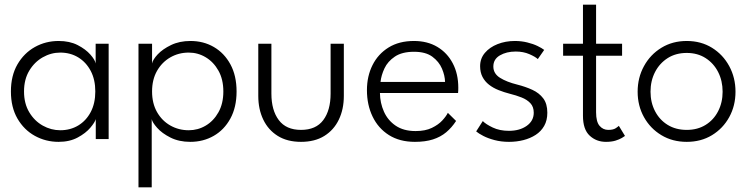

<svg xmlns="http://www.w3.org/2000/svg" viewBox="-20 -599 3234 827"><path d="M392.5 0V-86Q389 -72.5 369.2 -49Q349.5 -25.5 314.8 -6.8Q280 12 232.5 12Q177 12 130.2 -13.8Q83.5 -39.5 55.2 -88.2Q27 -137 27 -205Q27 -273 55.2 -321.8Q83.5 -370.5 130.2 -396.5Q177 -422.5 232.5 -422.5Q280 -422.5 314.5 -404.8Q349 -387 369.2 -364Q389.5 -341 392 -325.5V-410.5H448V0ZM83.5 -205Q83.5 -153 106 -115.5Q128.5 -78 164.2 -58Q200 -38 239.5 -38Q283 -38 317 -58.5Q351 -79 370.8 -116.5Q390.5 -154 390.5 -205Q390.5 -256 370.8 -293.5Q351 -331 317 -351.8Q283 -372.5 239.5 -372.5Q200 -372.5 164.2 -352.2Q128.5 -332 106 -294.5Q83.5 -257 83.5 -205Z M633.5 208H576.5V-410.5H635V-325.5Q638 -342 659.2 -364.8Q680.5 -387.5 716.8 -405Q753 -422.5 800.5 -422.5Q856.5 -422.5 901.2 -396.5Q946 -370.5 972.5 -321.8Q999 -273 999 -205Q999 -137 972.2 -88.2Q945.5 -39.5 900.5 -13.8Q855.5 12 799.5 12Q751 12 714.2 -6.5Q677.5 -25 656.8 -48.5Q636 -72 633.5 -86ZM942 -205Q942 -257 921 -294.5Q900 -332 866.2 -352.2Q832.5 -372.5 793 -372.5Q749.5 -372.5 713.5 -351.8Q677.5 -331 656.2 -293.5Q635 -256 635 -205Q635 -154 656.2 -116.5Q677.5 -79 713.5 -58.5Q749.5 -38 793 -38Q832.5 -38 866.2 -58Q900 -78 921 -115.5Q942 -153 942 -205Z M1149 -196Q1149 -124 1180.8 -81.8Q1212.5 -39.5 1276.5 -39.5Q1341 -39.5 1372.5 -81.8Q1404 -124 1404 -196V-410.5H1461V-186Q1461 -128.5 1439.5 -83.8Q1418 -39 1377 -13.5Q1336 12 1276.5 12Q1217.5 12 1176.5 -13.5Q1135.5 -39 1114 -83.8Q1092.5 -128.5 1092.5 -186V-410.5H1149Z M1616.5 -198.5Q1617 -155.5 1633.8 -118Q1650.5 -80.5 1684.5 -57.5Q1718.5 -34.5 1770 -34.5Q1812 -34.5 1840.2 -48.2Q1868.5 -62 1885.2 -80.2Q1902 -98.5 1909 -113L1944.5 -78Q1926 -49.5 1901.8 -29.2Q1877.5 -9 1844.8 1.5Q1812 12 1767 12Q1701.5 12 1655.2 -17.2Q1609 -46.5 1584.8 -97Q1560.5 -147.5 1560.5 -210.5Q1560.5 -270.5 1584.5 -318.5Q1608.5 -366.5 1653.8 -394.5Q1699 -422.5 1763 -422.5Q1821 -422.5 1863.8 -397Q1906.5 -371.5 1930.2 -326.2Q1954 -281 1954 -221Q1954 -216.5 1953.8 -209.5Q1953.5 -202.5 1953 -198.5ZM1897 -246Q1896.5 -273 1883.8 -303.2Q1871 -333.5 1842.2 -354.8Q1813.5 -376 1763.5 -376Q1711.5 -376 1680.8 -355.2Q1650 -334.5 1636 -304.5Q1622 -274.5 1619 -246Z M2197.5 -422.5Q2226 -422.5 2251.2 -416.2Q2276.5 -410 2295.5 -400.8Q2314.5 -391.5 2324 -384L2296.5 -344.5Q2286 -354.5 2260 -365.8Q2234 -377 2201.5 -377Q2161.5 -377 2133.2 -360.5Q2105 -344 2105 -312.5Q2105 -282 2133.5 -264Q2162 -246 2208.5 -234.5Q2244 -225.5 2273.2 -212Q2302.5 -198.5 2320 -175.2Q2337.5 -152 2337.5 -113.5Q2337.5 -80.5 2324 -56.8Q2310.5 -33 2287.2 -18Q2264 -3 2234.5 4.5Q2205 12 2172.5 12Q2139 12 2110.5 4.5Q2082 -3 2061.8 -13.5Q2041.5 -24 2031 -33L2059.5 -77.5Q2072.5 -64 2102.2 -49.8Q2132 -35.5 2172 -35.5Q2218.5 -35.5 2248.8 -57Q2279 -78.5 2279 -113.5Q2279 -139 2264.5 -154.5Q2250 -170 2226.5 -179.2Q2203 -188.5 2176.5 -195Q2151 -201.5 2127.8 -210.8Q2104.5 -220 2086.5 -234Q2068.5 -248 2058.2 -267.8Q2048 -287.5 2048 -314Q2048 -347 2068.5 -371.2Q2089 -395.5 2123.2 -409Q2157.5 -422.5 2197.5 -422.5Z M2405.5 -410.5H2491V-579H2547.5V-410.5H2659.5V-359H2547.5V-115.5Q2547.5 -74.5 2562.5 -57Q2577.5 -39.5 2600 -39.5Q2621.5 -39.5 2632.5 -47Q2643.5 -54.5 2645.5 -57L2672 -13.5Q2669 -11 2658.5 -4.8Q2648 1.5 2631 6.8Q2614 12 2590 12Q2548.5 12 2519.8 -14.8Q2491 -41.5 2491 -100.5V-359H2405.5Z M2938 12Q2876.5 12 2828.8 -16.8Q2781 -45.5 2753.8 -94.5Q2726.5 -143.5 2726.5 -204Q2726.5 -264.5 2753.8 -314.2Q2781 -364 2828.8 -393.2Q2876.5 -422.5 2938 -422.5Q2999.5 -422.5 3046.8 -393.2Q3094 -364 3121 -314.2Q3148 -264.5 3148 -204Q3148 -143.5 3121 -94.5Q3094 -45.5 3046.8 -16.8Q2999.5 12 2938 12ZM2938 -39.5Q2984.5 -39.5 3019.2 -61Q3054 -82.5 3073.2 -120Q3092.5 -157.5 3092.5 -204Q3092.5 -251 3073.2 -288.8Q3054 -326.5 3019.2 -348.8Q2984.5 -371 2938 -371Q2891 -371 2856 -348.8Q2821 -326.5 2801.5 -288.8Q2782 -251 2782 -204Q2782 -157.5 2801.5 -120Q2821 -82.5 2856 -61Q2891 -39.5 2938 -39.5Z"/></svg>

Font: League Spartan Thin Light
Style: Regular
Weight: 300
Version: Version 2.002